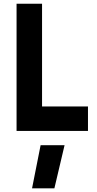

<svg xmlns="http://www.w3.org/2000/svg" viewBox="-20 -710 527 1041"><path d="M457 0H69.8V-689.9H208V-132.8H457ZM153.8 311 200.2 77.1H330.1L274.9 311Z"/></svg>

Font: TitilliumText25L
Style: 999 wt
Weight: 900
Designer: Accademia di Belle Arti di Urbino and others
Foundry: Accademia di Belle Arti di Urbino and others.
Version: Version 25.000